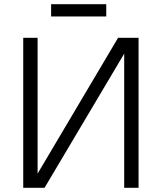

<svg xmlns="http://www.w3.org/2000/svg" viewBox="-20 -889 769 909"><path d="M636 0H568V-635L191 0H90V-710H158V-67L539 -710H636ZM222 -811V-869H483V-811Z"/></svg>

Font: Geist Light
Style: Regular
Weight: 400
Designer: Basement.studio, Andrés Briganti, Mateo Zaragoza
Foundry: Basement.studio, Vercel, Andrés Briganti, Guido Ferreyra, Mateo Zaragoza
Version: Version 1.401